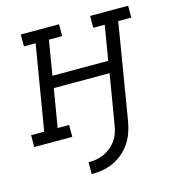

<svg xmlns="http://www.w3.org/2000/svg" viewBox="-121 -621 828 907"><g transform="rotate(-15 293.5 -168.0)"><path d="M216 194V136Q234 136 253 133Q272 130 290.5 122Q309 114 325 101Q341 88 352.5 72Q364 56 370.5 37.5Q377 19 380 0L421 -245H148L117 -58H173V0H-13V-58H51L120 -472H63V-530H250V-472H185L157 -303H430L458 -472H402V-530H588V-472H524L446 0Q441 27 432 52.5Q423 78 407 101.5Q391 125 369 143.5Q347 162 321.5 173.5Q296 185 269 189.5Q242 194 216 194Z"/></g></svg>

Font: Iosevka Slab LtExObl
Style: Regular
Weight: 300
Width: 7
Italic angle: -9°
Monospace: yes
Designer: Belleve Invis
Foundry: Belleve Invis
Version: Version 11.1.0; ttfautohint (v1.8.3)